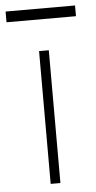

<svg xmlns="http://www.w3.org/2000/svg" viewBox="-98 -717 374 749"><g transform="rotate(-5 89.0 -342.5)"><path d="M69.8 0V-520H107.9V0ZM-46.9 -643.1V-685.1H225.1V-643.1Z"/></g></svg>

Font: Ribes
Style: Regular
Weight: 400
Designer: Luigi Gorlero
Foundry: Collletttivo
Version: Version 2.100;Glyphs 3.2 (3217)